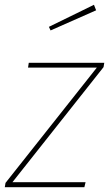

<svg xmlns="http://www.w3.org/2000/svg" viewBox="-30 -781 455 801"><path d="M402 -501 22 -21H327L322 0H-10L-7 -18L374 -499H87L90 -519H405ZM371 -738 181 -654 174 -669 362 -761Z"/></svg>

Font: FiraGO Thin
Style: Italic
Weight: 100
Italic angle: -8°
Designer: bBox Type GmbH
Foundry: bBox Type GmbH
Version: Version 1.001